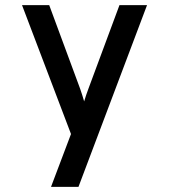

<svg xmlns="http://www.w3.org/2000/svg" viewBox="-20 -531 656 745"><path d="M178 194 255.5 -11 65.5 -511H171L291 -186.5Q295 -175 299 -162.5Q303 -150 306.5 -137.5Q310.5 -150.5 314.5 -162.8Q318.5 -175 323 -186.5L443.5 -511H550.5L284.5 194Z"/></svg>

Font: Overpass Mono Light SemiBold
Style: Regular
Weight: 600
Monospace: yes
Version: Version 4.000